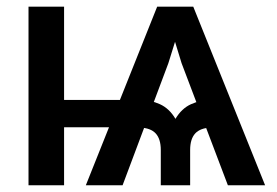

<svg xmlns="http://www.w3.org/2000/svg" viewBox="-20 -549 822 569"><path d="M655.3 0 518.1 -361.8 466.8 -529.3H552.7L765.6 0ZM64.5 0V-529.3H169.9V0ZM116.7 -171.9V-252.9H371.6V-171.9ZM456.5 0V-104.5Q456.5 -137.2 441.4 -153.6Q426.3 -169.9 394.5 -170.9V-252.9Q425.8 -252.9 453.9 -240.2Q481.9 -227.5 500 -196.8Q518.1 -227.5 546.1 -240.2Q574.2 -252.9 605.5 -252.9V-170.9Q573.7 -169.9 558.6 -153.6Q543.5 -137.2 543.5 -104.5V0ZM234.4 0 445.8 -529.3H531.2L479 -361.8L343.3 0Z"/></svg>

Font: Inter 24pt Medium
Style: Regular
Weight: 500
Designer: Rasmus Andersson
Foundry: rsms
Version: Version 4.001;git-66647c0bb